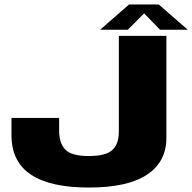

<svg xmlns="http://www.w3.org/2000/svg" viewBox="-20 -836 863 862"><path d="M379 6Q553 6 640 -51.8Q727 -109.5 727 -217V-675H513.5V-244Q513.5 -189 484 -162.2Q454.5 -135.5 378.5 -135.5Q301.5 -135.5 273.5 -164.2Q245.5 -193 245.5 -249V-306.5H31.5V-229.5Q31.5 -110 118.8 -52Q206 6 379 6ZM429.5 -702.5H554L627 -776L698.5 -702.5H823L692.5 -816H559.5Z"/></svg>

Font: Anybody SemiExpanded ExtraBold
Style: Regular
Weight: 800
Width: 6
Version: Version 1.113;gftools[0.9.25]